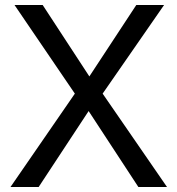

<svg xmlns="http://www.w3.org/2000/svg" viewBox="-20 -749 707 769"><path d="M391.1 -374 648.9 0H534.2L335 -304.2L134.8 0H22L279.8 -374L38.1 -729H150.9L337.9 -442.9L525.9 -729H637.2Z"/></svg>

Font: SolaimanLipiNormal
Style: Normal
Weight: 400
Designer: Solaiman Karim
Version: Version 1.6.1 ; ttfautohint (v1.5.65-e2d9)